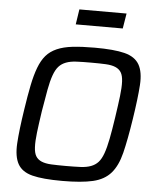

<svg xmlns="http://www.w3.org/2000/svg" viewBox="-59 -938 835 997"><g transform="rotate(5 358.0 -439.5)"><path d="M49 0ZM302 8Q201 8 146.5 -6Q92 -20 70.5 -58.5Q49 -97 53 -165.5Q57 -234 74 -344Q85 -417 96 -471.5Q107 -526 122 -565.5Q137 -605 158.5 -630Q180 -655 214 -670Q248 -685 296 -690.5Q344 -696 411 -696Q512 -696 567 -682Q622 -668 644 -629.5Q666 -591 661.5 -522.5Q657 -454 640 -344Q623 -234 606 -165.5Q589 -97 555.5 -58.5Q522 -20 462.5 -6Q403 8 302 8ZM315 -71Q360 -71 391.5 -72.5Q423 -74 445.5 -82.5Q468 -91 483 -107.5Q498 -124 509 -154.5Q520 -185 529 -231Q538 -277 548 -344Q558 -411 563.5 -457Q569 -503 567.5 -533.5Q566 -564 556 -580.5Q546 -597 526 -605.5Q506 -614 475 -615.5Q444 -617 399 -617Q354 -617 322.5 -615.5Q291 -614 268.5 -605.5Q246 -597 231 -580.5Q216 -564 205 -533.5Q194 -503 185.5 -457Q177 -411 166 -344Q156 -277 150.5 -231Q145 -185 146.5 -154.5Q148 -124 158 -107.5Q168 -91 188 -82.5Q208 -74 239 -72.5Q270 -71 315 -71ZM302 -808ZM302 -808 314 -887H560L547 -808Z"/></g></svg>

Font: Azeri Sans
Style: Italic
Weight: 400
Designer: Hector Gatti & Omnibus-Type (original fonts) / Cristiano Sobral (main changes and remastering)
Foundry: Omnibus-Type
Version: Version 0.07;August 21, 2020;FontCreator 13.0.0.2681 64-bit;